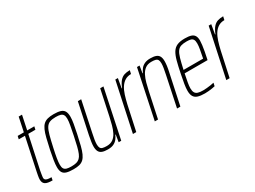

<svg xmlns="http://www.w3.org/2000/svg" viewBox="-44 -1199 2323 1749"><g transform="rotate(-30 1117.5 -325.0)"><path d="M142 0Q115 0 96.5 -3.5Q78 -7 66.5 -14.5Q55 -22 49.5 -34.5Q44 -47 44 -65Q44 -72 45 -81.5Q46 -91 48.5 -104.5Q51 -118 55 -138L127 -478H62L69 -510H134L165 -658H200L169 -510H244L237 -478H162L89 -137Q86 -121 83.5 -105.5Q81 -90 79.5 -79Q78 -68 78 -63Q78 -52 84.5 -44.5Q91 -37 106 -33.5Q121 -30 148 -30Z M359 8Q314 8 287 0Q260 -8 248 -28Q236 -48 236 -84Q236 -113 242.5 -154.5Q249 -196 261 -254Q275 -319 286.5 -365Q298 -411 311.5 -441Q325 -471 343 -487.5Q361 -504 387 -511Q413 -518 450 -518Q495 -518 522 -509.5Q549 -501 561 -480Q573 -459 573 -421Q573 -393 566 -351.5Q559 -310 547 -254Q533 -189 521.5 -143.5Q510 -98 496.5 -68.5Q483 -39 465 -22Q447 -5 421.5 1.5Q396 8 359 8ZM355 -24Q386 -24 407 -29.5Q428 -35 443 -49Q458 -63 469 -89Q480 -115 490 -155.5Q500 -196 512 -254Q524 -313 531.5 -353Q539 -393 539 -419Q539 -446 530.5 -460.5Q522 -475 503.5 -480.5Q485 -486 454 -486Q416 -486 392 -477Q368 -468 352.5 -443.5Q337 -419 324.5 -373Q312 -327 296 -254Q283 -196 276.5 -156Q270 -116 270 -90Q270 -63 278.5 -49Q287 -35 305.5 -29.5Q324 -24 355 -24Z M721 8Q684 8 661.5 -0.5Q639 -9 629 -28.5Q619 -48 619 -80Q619 -100 623 -128Q627 -156 634 -190L702 -510H737L671 -195Q663 -158 658.5 -130.5Q654 -103 654 -83Q654 -59 661 -46Q668 -33 684.5 -28.5Q701 -24 727 -24Q767 -24 793 -43Q819 -62 835 -94Q851 -126 861.5 -165.5Q872 -205 881 -246L937 -510H971L864 0H837L849 -75H845Q836 -54 821.5 -35Q807 -16 783 -4Q759 8 721 8Z M987 0 1096 -510H1123L1106 -411H1110Q1128 -456 1148.5 -479Q1169 -502 1194.5 -510Q1220 -518 1253 -518L1245 -482Q1208 -482 1181 -465.5Q1154 -449 1134.5 -419Q1115 -389 1102 -348Q1089 -307 1078 -259L1022 0Z M1217 0 1324 -510H1351L1339 -435H1343Q1352 -456 1366.5 -475Q1381 -494 1405.5 -506Q1430 -518 1467 -518Q1504 -518 1526.5 -509.5Q1549 -501 1559 -481.5Q1569 -462 1569 -430Q1569 -410 1565.5 -382.5Q1562 -355 1554 -320L1486 0H1451L1517 -315Q1525 -353 1529.5 -380.5Q1534 -408 1534 -427Q1534 -452 1527 -464.5Q1520 -477 1504 -481.5Q1488 -486 1461 -486Q1421 -486 1395.5 -467Q1370 -448 1353.5 -416Q1337 -384 1326.5 -344.5Q1316 -305 1307 -264L1251 0Z M1741 8Q1696 8 1668 -1Q1640 -10 1627 -32Q1614 -54 1614 -92Q1614 -121 1620.5 -160.5Q1627 -200 1638 -254Q1653 -329 1666.5 -379.5Q1680 -430 1699 -460.5Q1718 -491 1749 -504.5Q1780 -518 1830 -518Q1871 -518 1895.5 -510Q1920 -502 1931 -483Q1942 -464 1942 -432Q1942 -414 1938.5 -386.5Q1935 -359 1929 -325.5Q1923 -292 1915 -256L1912 -243H1671Q1661 -194 1654.5 -158.5Q1648 -123 1648 -98Q1648 -70 1657 -53.5Q1666 -37 1686.5 -30.5Q1707 -24 1740 -24Q1758 -24 1779 -26Q1800 -28 1820.5 -31Q1841 -34 1856 -38L1849 -5Q1837 -2 1819 1Q1801 4 1780.5 6Q1760 8 1741 8ZM1678 -275H1884L1888 -296Q1894 -326 1900.5 -361Q1907 -396 1907 -422Q1907 -450 1898.5 -463.5Q1890 -477 1873.5 -481.5Q1857 -486 1832 -486Q1795 -486 1771.5 -478.5Q1748 -471 1732.5 -449Q1717 -427 1705 -385.5Q1693 -344 1678 -275Z M1969 0 2078 -510H2105L2088 -411H2092Q2110 -456 2130.5 -479Q2151 -502 2176.5 -510Q2202 -518 2235 -518L2227 -482Q2190 -482 2163 -465.5Q2136 -449 2116.5 -419Q2097 -389 2084 -348Q2071 -307 2060 -259L2004 0Z"/></g></svg>

Font: Saira Condensed Thin
Style: Italic
Weight: 250
Width: 3
Italic angle: -12°
Designer: Hector Gatti with collaboration of the Omnibus-Type team
Foundry: Omnibus-Type
Version: Version 1.101